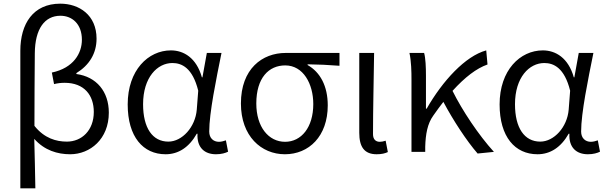

<svg xmlns="http://www.w3.org/2000/svg" viewBox="-20 -829 3312 1048"><path d="M91 199H173C171 107 170 22 167 -71C223 -8 294 13 363 13C472 13 574 -70 574 -214C574 -329 507 -410 397 -425V-430C467 -473 507 -537 507 -618C507 -747 412 -809 309 -809C161 -809 91 -699 91 -552ZM345 -56C287 -56 222 -74 168 -142C168 -275 169 -406 170 -538C171 -672 224 -743 310 -743C373 -743 427 -699 427 -612C427 -539 382 -458 263 -433L275 -370C295 -375 314 -377 333 -377C440 -377 492 -309 492 -218C492 -117 426 -56 345 -56Z M884 13C954 13 1012 -25 1054 -99H1058C1054 -23 1097 13 1159 13C1189 13 1211 6 1225 -1L1213 -63C1202 -59 1188 -55 1175 -55C1145 -55 1122 -75 1122 -111C1122 -213 1160 -396 1189 -540H1109L1085 -407H1082C1052 -514 982 -554 913 -554C789 -554 677 -446 677 -259C677 -82 761 13 884 13ZM899 -56C812 -56 761 -131 761 -260C761 -407 839 -485 921 -485C972 -485 1031 -459 1062 -334L1054 -230C1046 -135 974 -56 899 -56Z M1535 13C1666 13 1769 -85 1769 -254C1769 -359 1728 -435 1659 -474V-478C1720 -477 1771 -475 1833 -470V-540H1539C1412 -540 1295 -454 1295 -264C1295 -86 1406 13 1535 13ZM1536 -55C1446 -55 1379 -136 1379 -264C1379 -404 1447 -472 1537 -472C1635 -472 1690 -372 1690 -261C1690 -134 1625 -55 1536 -55Z M2036 13C2064 13 2082 8 2097 1L2085 -61C2073 -57 2063 -55 2053 -55C2031 -55 2016 -68 2016 -97C2016 -234 2020 -391 2022 -540H1941V-104C1941 -28 1968 13 2036 13Z M2676 0C2593 -91 2503 -226 2450 -333C2518 -408 2581 -456 2641 -477L2634 -554C2520 -523 2396 -388 2309 -236H2305V-415C2305 -462 2303 -512 2295 -540H2215C2225 -493 2226 -438 2226 -395V0H2301V-28C2303 -96 2313 -154 2345 -198C2364 -225 2382 -250 2400 -273C2453 -173 2527 -60 2587 9Z M2914 13C2984 13 3042 -25 3084 -99H3088C3084 -23 3127 13 3189 13C3219 13 3241 6 3255 -1L3243 -63C3232 -59 3218 -55 3205 -55C3175 -55 3152 -75 3152 -111C3152 -213 3190 -396 3219 -540H3139L3115 -407H3112C3082 -514 3012 -554 2943 -554C2819 -554 2707 -446 2707 -259C2707 -82 2791 13 2914 13ZM2929 -56C2842 -56 2791 -131 2791 -260C2791 -407 2869 -485 2951 -485C3002 -485 3061 -459 3092 -334L3084 -230C3076 -135 3004 -56 2929 -56Z"/></svg>

Font: Genne Gothic Normal
Style: Regular
Weight: 350
Designer: Ryoko NISHIZUKA (kana & ideographs); Paul D. Hunt (Latin, Greek & Cyrillic); Wenlong ZHANG (bopomofo); Sandoll Communica
Foundry: Adobe Systems Incorporated
Version: Version 1.004;PS 1.004;hotconv 16.6.51;makeotf.lib2.5.65220